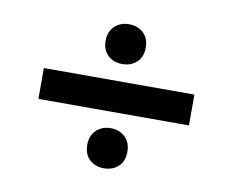

<svg xmlns="http://www.w3.org/2000/svg" viewBox="-59 -624 734 613"><g transform="rotate(10 308.0 -317.5)"><path d="M313 -422Q285 -422 266.5 -439Q248 -456 248 -486Q248 -516 266.5 -533.5Q285 -551 313 -551Q341 -551 359.5 -534Q378 -517 378 -486Q378 -456 359.5 -439Q341 -422 313 -422ZM248 -149Q248 -179 266.5 -196.5Q285 -214 313 -214Q341 -214 359.5 -196.5Q378 -179 378 -149Q378 -118 359.5 -101Q341 -84 313 -84Q285 -84 266.5 -101Q248 -118 248 -149ZM69 -366H557V-266H69Z"/></g></svg>

Font: Kufam SemiBold
Style: Italic
Weight: 600
Italic angle: -11°
Designer: Artur Schmal
Foundry: Original Type
Version: Version 1.301; ttfautohint (v1.8.3)